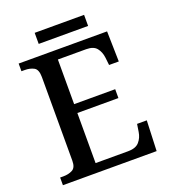

<svg xmlns="http://www.w3.org/2000/svg" viewBox="-151 -951 933 1059"><g transform="rotate(-20 315.5 -421.5)"><path d="M35 0V-45H54Q85 -45 107.5 -57Q130 -69 130 -109V-600Q130 -645 107.5 -657Q85 -669 54 -669H35V-714H554L558 -536H501L496 -581Q492 -615 473.5 -638Q455 -661 412 -661H246V-399H487V-347H246V-53H437Q482 -53 502.5 -76.5Q523 -100 528 -133L535 -178H592L585 0ZM176 -778V-843H466V-778Z"/></g></svg>

Font: Noto Serif Sinhala Medium
Style: Regular
Weight: 500
Designer: Jelle Bosma - Monotype Design Team
Foundry: Monotype Imaging Inc.
Version: Version 2.007; ttfautohint (v1.8.4.7-5d5b)